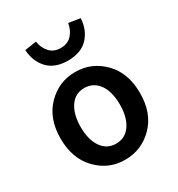

<svg xmlns="http://www.w3.org/2000/svg" viewBox="-178 -851 905 978"><g transform="rotate(-30 274.5 -362.5)"><path d="M273.9 -570.8Q195.8 -571.3 155.3 -615.2Q114.7 -659.2 110.8 -726.1L179.2 -736.8Q185.1 -697.8 209 -671.4Q232.9 -645 273.9 -645Q314.9 -645 338.9 -671.4Q362.8 -697.8 369.1 -736.8L437 -726.1Q433.1 -659.2 392.6 -615.2Q352.1 -571.3 273.9 -570.8ZM359.4 -364.3Q328.1 -408.2 273.9 -409.2Q219.7 -409.2 189.5 -364.3Q159.2 -319.3 159.2 -245.1Q159.2 -170.9 189.9 -126.5Q220.7 -82 274.4 -82Q328.1 -82 358.9 -126.5Q389.6 -170.9 389.6 -245.6Q389.6 -320.3 359.4 -364.3ZM439.5 -433.1Q507.8 -363.3 507.8 -245.1Q507.8 -127 439.5 -57.6Q371.1 11.7 274.4 12.2Q177.7 12.7 109.4 -57.6Q41 -127.9 41 -245.6Q41 -363.3 109.4 -433.1Q177.7 -502.9 274.4 -502.9Q371.1 -502.9 439.5 -433.1Z"/></g></svg>

Font: SourceSansPro-Semibold
Style: Regular
Weight: 600
Designer: Paul D. Hunt
Foundry: Adobe Systems Incorporated
Version: Version 2.020;PS 2.0;hotconv 1.0.86;makeotf.lib2.5.63406